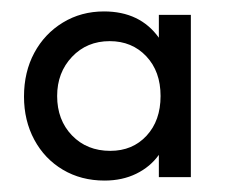

<svg xmlns="http://www.w3.org/2000/svg" viewBox="-20 -714 394 336"><path d="M163 -398Q122 -398 90 -417Q58 -436 40 -469.5Q22 -503 22 -545Q22 -588 40 -621.5Q58 -655 90 -674.5Q122 -694 162 -694Q225 -694 258 -648V-688H314V-404H258V-443Q243 -422 218.5 -410Q194 -398 163 -398ZM173 -450Q212 -450 236.5 -476.5Q261 -503 261 -546Q261 -589 236 -615.5Q211 -642 172 -642Q132 -642 106 -614.5Q80 -587 80 -546Q80 -504 106 -477Q132 -450 173 -450Z"/></svg>

Font: Outfit Light
Style: Regular
Weight: 300
Designer: Rodrigo Fuenzalida
Foundry: fragTYPE
Version: Version 1.100; ttfautohint (v1.8.4.7-5d5b)